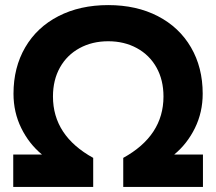

<svg xmlns="http://www.w3.org/2000/svg" viewBox="-20 -734 850 754"><path d="M32 -127H145Q94 -169 63.5 -231Q33 -293 33 -366Q33 -469 79 -548Q125 -627 209.5 -670.5Q294 -714 405 -714Q516 -714 600 -670.5Q684 -627 730 -548Q776 -469 776 -366Q776 -293 745.5 -231Q715 -169 664 -127H777V0H464V-114Q622 -201 622 -355Q622 -420 594.5 -469Q567 -518 517.5 -545Q468 -572 405 -572Q342 -572 292.5 -545Q243 -518 215.5 -469Q188 -420 188 -355Q188 -201 346 -114V0H32Z"/></svg>

Font: Prompt SemiBold
Style: Regular
Weight: 600
Designer: Katatrad Team
Foundry: CadsonDemak
Version: Version 1.000